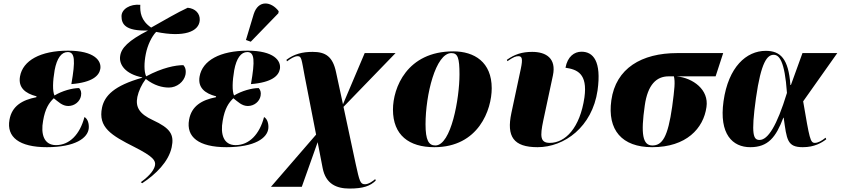

<svg xmlns="http://www.w3.org/2000/svg" viewBox="-20 -844 4878 1114"><path d="M252 10C416 10 490 -43 495 -100C497 -125 490 -154 470 -165C444 -65 384 -2 305 -2C234 -2 216 -67 230 -143C242 -215 265 -248 292 -274C318 -254 341 -229 376 -229C413 -229 444 -255 450 -288C454 -310 448 -323 439 -333C399 -333 341 -317 296 -290C284 -316 286 -373 297 -437C310 -506 336 -542 373 -542C415 -542 418 -493 394 -356C517 -366 555 -405 562 -444C570 -492 527 -550 375 -550C215 -550 112 -493 96 -400C85 -336 126 -302 192 -285L191 -280C109 -264 49 -229 35 -149C17 -49 91 10 252 10Z M805 219C885 167 958 94 976 11C992 -64 968 -100 867 -147C789 -183 765 -222 777 -282C784 -315 801 -353 826 -386C875 -347 923 -336 960 -336C1006 -336 1047 -369 1056 -410C1061 -437 1055 -454 1044 -466C999 -466 923 -452 828 -401C815 -430 816 -481 826 -531C836 -582 860 -632 886 -659C1047 -626 1135 -660 1139 -727C1141 -766 1113 -795 1069 -799C1006 -770 938 -729 857 -684C797 -725 792 -774 794 -816C735 -822 685 -791 685 -750C685 -704 707 -663 839 -667C726 -609 683 -566 677 -518C670 -470 706 -415 805 -395V-393C642 -347 587 -289 572 -220C548 -105 625 -59 760 9C870 65 885 88 879 117C874 139 855 171 797 213Z M1435 -602 1595 -767 1597 -779C1554 -836 1479 -847 1452 -762L1407 -612ZM1294 10C1458 10 1532 -43 1537 -100C1539 -125 1532 -154 1512 -165C1486 -65 1426 -2 1347 -2C1276 -2 1258 -67 1272 -143C1284 -215 1307 -248 1334 -274C1360 -254 1383 -229 1418 -229C1455 -229 1486 -255 1492 -288C1496 -310 1490 -323 1481 -333C1441 -333 1383 -317 1338 -290C1326 -316 1328 -373 1339 -437C1352 -506 1378 -542 1415 -542C1457 -542 1460 -493 1436 -356C1559 -366 1597 -405 1604 -444C1612 -492 1569 -550 1417 -550C1257 -550 1154 -493 1138 -400C1127 -336 1168 -302 1234 -285L1233 -280C1151 -264 1091 -229 1077 -149C1059 -49 1133 10 1294 10Z M2008 250C2088 250 2128 235 2160 204L2157 195C2145 206 2119 225 2098 225C2070 225 2066 208 2044 108L1973 -224L2275 -536H2096L1970 -239L1930 -424C1911 -516 1869 -543 1794 -543C1735 -543 1687 -531 1642 -497L1645 -488C1667 -504 1688 -518 1707 -518C1730 -518 1729 -502 1748 -401L1814 -63L1552 240H1731L1823 -19L1852 131C1870 224 1933 250 2008 250Z M2500 10C2757 10 2833 -208 2833 -332C2833 -484 2732 -546 2610 -546C2341 -546 2260 -334 2260 -208C2260 -60 2353 10 2500 10ZM2506 0C2467 0 2449 -31 2449 -123C2449 -292 2507 -536 2599 -536C2636 -536 2646 -508 2646 -412C2646 -274 2598 0 2506 0Z M3099 10C3255 10 3416 -108 3447 -319C3471 -490 3421 -544 3354 -544C3312 -544 3273 -516 3261 -451C3329 -441 3390 -417 3371 -279C3345 -101 3260 -15 3170 -15C3114 -15 3113 -53 3132 -144L3188 -406C3209 -505 3149 -543 3068 -543C3009 -543 2966 -529 2921 -497L2924 -489C2959 -513 2972 -518 2988 -518C3009 -518 3014 -503 3002 -446L2947 -188C2918 -52 2959 10 3099 10Z M3764 10C3962 10 4062 -99 4079 -223C4094 -324 4001 -391 3907 -401H4132L4176 -536H3909C3703 -536 3553 -448 3527 -262C3503 -90 3588 10 3764 10ZM3765 0C3709 0 3697 -66 3721 -232C3738 -353 3789 -401 3859 -401H3890C3898 -369 3894 -330 3880 -225C3855 -49 3823 0 3765 0Z M4333 10C4437 10 4482 -48 4525 -161H4527C4545 -33 4547 10 4638 10C4706 10 4748 -16 4774 -36L4770 -45C4747 -26 4725 -15 4708 -15C4681 -15 4677 -39 4640 -256L4838 -536H4636L4569 -351H4566C4555 -504 4508 -549 4423 -549C4310 -549 4206 -455 4178 -257C4151 -65 4231 10 4333 10ZM4387 -32C4352 -32 4336 -59 4366 -274C4396 -486 4432 -526 4469 -526C4500 -526 4533 -493 4546 -305C4487 -112 4435 -32 4387 -32Z"/></svg>

Font: Noto Serif Display Black
Style: Italic
Weight: 900
Italic angle: -12°
Designer: Monotype Design Team
Foundry: Monotype Imaging Inc.
Version: Version 2.009